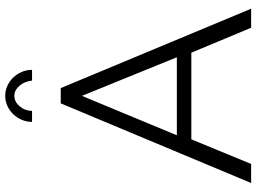

<svg xmlns="http://www.w3.org/2000/svg" viewBox="-140 -816 957 716"><g transform="rotate(-90 338.0 -458.5)"><path d="M310 -710H367L663 0H592L499 -223H176L84 0H13ZM482 -277 338 -631 191 -277ZM338 -883Q316 -883 299 -863Q282 -843 282 -817H241Q241 -838 249 -856Q257 -874 270 -887.5Q283 -901 300.5 -909Q318 -917 338 -917Q358 -917 375.5 -909Q393 -901 406 -887.5Q419 -874 427 -856Q435 -838 435 -817H395Q392 -845 375.5 -864Q359 -883 338 -883Z"/></g></svg>

Font: Rising Sun Light
Style: Regular
Weight: 300
Designer: Matt McInerney, Pablo Impallari, Rodrigo Fuenzalida (Raleway font), Stephen Hutchings (Greek), Cristiano Sobral (main ch
Foundry: The Rising Sun Project Authors
Version: Version 4.327; ttfautohint (v1.8.4.7-5d5b-dirty)